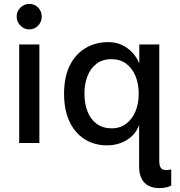

<svg xmlns="http://www.w3.org/2000/svg" viewBox="-20 -730 917 980"><path d="M129 -580Q103 -580 84 -599.5Q65 -619 65 -645Q65 -672 84 -691Q103 -710 129 -710Q157 -710 175 -691Q193 -672 193 -645Q193 -619 175 -599.5Q157 -580 129 -580ZM78 0V-503H181V0Z M792 230Q762 230 739 218.5Q716 207 703 182.5Q690 158 690 116V-92Q679 -60 654.5 -36.5Q630 -13 597 -0.5Q564 12 527 12Q462 12 412 -19.5Q362 -51 334.5 -110Q307 -169 307 -251Q307 -336 335.5 -394.5Q364 -453 415.5 -484Q467 -515 532 -515Q574 -515 605.5 -499Q637 -483 658.5 -458.5Q680 -434 691 -406V-503H793V89Q792 119 804.5 131Q817 143 854 135V217Q844 223 827.5 226.5Q811 230 792 230ZM550 -75Q593 -75 624 -98.5Q655 -122 671.5 -161.5Q688 -201 688 -251Q688 -302 671.5 -342Q655 -382 624 -405Q593 -428 548 -428Q503 -428 472.5 -404.5Q442 -381 426.5 -341.5Q411 -302 411 -252Q411 -202 426.5 -161.5Q442 -121 473.5 -98Q505 -75 550 -75Z"/></svg>

Font: Inclusive Sans Medium
Style: Regular
Weight: 500
Designer: Olivia King
Foundry: Olivia King
Version: Version 2.004